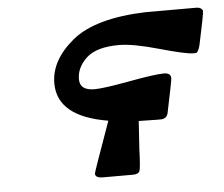

<svg xmlns="http://www.w3.org/2000/svg" viewBox="-41 -526 669 573"><g transform="rotate(-5 293.0 -240.0)"><path d="M125 -292Q125 -360.8 194.1 -418Q263.2 -475.1 415 -480H567.9Q580.1 -480 585.9 -470.2Q586.9 -462.4 566.9 -370.1Q563 -352.1 556.2 -346.2Q554.2 -345.2 546.9 -345.2Q523.9 -345.2 446.5 -367.2Q369.1 -389.2 327.1 -389.2Q259.3 -389.2 229.2 -361.1Q199.2 -333 199.2 -297.9Q199.2 -263.7 244.1 -264.2Q270 -264.2 348.4 -278.6Q426.8 -293 453.1 -293Q474.1 -293 474.1 -276.9Q474.1 -270 454.1 -174.8Q450.2 -156.7 430.2 -157.2H419.9L366.2 -158.2Q364.3 -124 360.8 -76.2Q358.9 -20 355.5 -10Q352.1 0 335 0H245.1Q222.2 0 222.2 -13.2Q222.2 -17.1 275.9 -167Q125 -191.9 125 -292Z"/></g></svg>

Font: CMU Sans Serif
Style: BoldOblique
Weight: 700
Italic angle: -12°
Version: Version 0.7.0